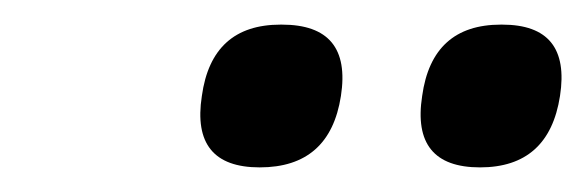

<svg xmlns="http://www.w3.org/2000/svg" viewBox="-20 -747 476 156"><path d="M208 -727H209Q266 -727 257 -669Q248 -611 191 -611Q135 -611 144 -669Q152 -727 208 -727ZM387 -727H388Q444 -727 435 -669Q426 -611 370 -611Q314 -611 323 -669Q331 -727 387 -727Z"/></svg>

Font: Fivo Sans Modern
Style: Italic
Weight: 400
Designer: Alexander Slobzheninov
Foundry: Alexander Slobzheninov
Version: 1.0